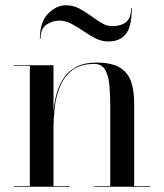

<svg xmlns="http://www.w3.org/2000/svg" viewBox="-20 -707 620 727"><path d="M204.5 -629Q179.5 -629 156.5 -614Q133.5 -599 133.5 -560H131Q131 -624 162.2 -655.5Q193.5 -687 230 -687Q256.5 -687 279.5 -675Q302.5 -663 323.5 -647.5Q344.5 -632 364.5 -620Q384.5 -608 405.5 -608Q437.5 -608 457 -623Q476.5 -638 476.5 -677H479Q479 -606 456.5 -578Q434 -550 390 -550Q364.5 -550 341.2 -562Q318 -574 295.5 -589.5Q273 -605 250.5 -617Q228 -629 204.5 -629ZM32 -2.5H93V-457.5H32V-460H182.5V-284Q185 -317 193.8 -350Q202.5 -383 220.2 -410Q238 -437 268.5 -453.5Q299 -470 345.5 -470Q404 -470 434.8 -450.5Q465.5 -431 476.8 -396.8Q488 -362.5 488 -319V-2.5H548V0H337.5V-2.5H397.5V-308Q397.5 -350 394 -385.8Q390.5 -421.5 377.8 -443.2Q365 -465 337 -465Q283.5 -465 252.5 -440.2Q221.5 -415.5 206.5 -377.5Q191.5 -339.5 187 -298Q182.5 -256.5 182.5 -223V-2.5H242.5V0H32Z"/></svg>

Font: Bodoni* 72pt
Style: Regular
Weight: 400
Version: Version 2.3